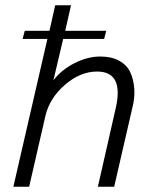

<svg xmlns="http://www.w3.org/2000/svg" viewBox="-20 -710 586 730"><path d="M30.8 0 160.2 -562H65.9L74.2 -592.8H168L189.9 -689.9H250L228 -592.8H383.8L376 -562H220.2L183.1 -404.8Q214.4 -445.3 263.9 -470.2Q313.5 -495.1 360.8 -495.1Q403.8 -495.1 433.1 -479Q462.4 -462.9 475.1 -435.8Q487.8 -408.7 490.5 -373Q493.2 -337.4 482.9 -298.8L414.1 0H352.1L418.9 -293.9Q453.6 -438 349.1 -438Q285.2 -438 227.1 -387.7Q168.9 -337.4 152.8 -270L90.8 0Z"/></svg>

Font: HK Grotesk Light Italic
Style: Regular
Weight: 300
Italic angle: -13°
Designer: Alfredo Marco Pradil and Stefan Peev
Foundry: Hanken Design Co.
Version: Version 1.000;PS 001.000;hotconv 1.0.88;makeotf.lib2.5.64775